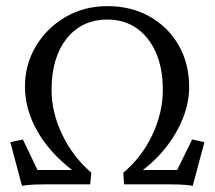

<svg xmlns="http://www.w3.org/2000/svg" viewBox="-20 -602 701 627"><path d="M51.8 4.9 13.7 -137.7 54.7 -146.5 102.5 -46.9H236.3V-31.2Q179.7 -71.3 140.6 -118.2Q101.6 -165 81.5 -216.3Q61.5 -267.6 61.5 -319.3Q61.5 -390.6 96.7 -450.2Q131.8 -509.8 192.9 -545.9Q253.9 -582 331.1 -582Q408.2 -582 468.8 -547.9Q529.3 -513.7 563.5 -454.1Q597.7 -394.5 597.7 -317.4Q597.7 -266.6 576.7 -214.4Q555.7 -162.1 517.1 -114.7Q478.5 -67.4 424.8 -31.2V-46.9H558.6L607.4 -146.5L647.5 -137.7L609.4 4.9Q598.6 2.9 588.4 2Q578.1 1 564.9 0.5Q551.8 0 530.3 0H384.8L382.8 -38.1Q443.4 -88.9 477.5 -161.6Q511.7 -234.4 511.7 -308.6Q511.7 -378.9 489.3 -430.2Q466.8 -481.4 426.3 -509.8Q385.7 -538.1 331.1 -538.1Q247.1 -538.1 197.8 -476.1Q148.4 -414.1 148.4 -308.6Q148.4 -234.4 183.6 -161.6Q218.8 -88.9 278.3 -38.1L274.4 0H129.9Q110.4 0 96.7 0.5Q83 1 72.8 2Q62.5 2.9 51.8 4.9Z"/></svg>

Font: Crimson Pro Light
Style: Regular
Weight: 300
Designer: Jacques Le Bailly
Foundry: Baron von Fonthausen
Version: Version 1.003